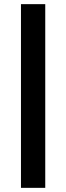

<svg xmlns="http://www.w3.org/2000/svg" viewBox="-20 -725 319 925"><path d="M81 180V-705H198V180Z"/></svg>

Font: wassup Sans
Style: Bold
Weight: 700
Version: Version 2.001